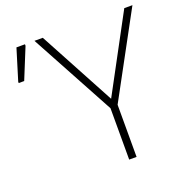

<svg xmlns="http://www.w3.org/2000/svg" viewBox="-127 -833 927 952"><g transform="rotate(-20 336.0 -357.0)"><path d="M414 -314 629 -714H672L434 -275V0H395V-271L155 -714H199ZM10 -544V-551L60 -714H105V-706L39 -544Z"/></g></svg>

Font: Noto Sans ExtraLight
Style: Regular
Weight: 200
Designer: Monotype Design Team
Foundry: Monotype Imaging Inc.
Version: Version 2.007